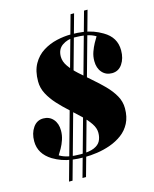

<svg xmlns="http://www.w3.org/2000/svg" viewBox="-139 -932 931 1157"><g transform="rotate(-15 326.5 -354.0)"><path d="M437 -840 167 132H145L415 -840ZM521 -840 251 132H229L499 -840ZM400 -699Q357 -699 324.5 -676.5Q292 -654 292 -608Q292 -577 313 -547Q334 -517 367.5 -486.5Q401 -456 438.5 -424Q476 -392 509.5 -358Q543 -324 564 -287Q585 -250 585 -208Q585 -154 565 -115.5Q545 -77 511 -52Q477 -27 436 -12.5Q395 2 353 8Q311 14 274 14Q231 14 197 9Q163 4 135 -6Q107 -16 80 -32Q43 -55 24 -86Q5 -117 5 -157Q5 -207 29 -241.5Q53 -276 93 -276Q131 -276 154.5 -249Q178 -222 178 -178Q178 -149 169 -122Q160 -95 147.5 -73Q135 -51 126 -37Q150 -22 182.5 -15.5Q215 -9 255 -9Q310 -9 339.5 -21.5Q369 -34 380.5 -56Q392 -78 392 -107Q392 -136 372.5 -165Q353 -194 322 -224Q291 -254 256.5 -285Q222 -316 191 -350Q160 -384 140.5 -421Q121 -458 121 -499Q121 -564 145.5 -607.5Q170 -651 210 -676Q250 -701 296 -711.5Q342 -722 384 -722Q428 -722 461.5 -717Q495 -712 523 -702Q551 -692 578 -676Q616 -654 634.5 -623Q653 -592 653 -551Q653 -501 629.5 -466.5Q606 -432 565 -432Q527 -432 503.5 -459Q480 -486 480 -530Q480 -560 489.5 -586.5Q499 -613 511 -635Q523 -657 532 -671Q508 -686 474 -692.5Q440 -699 400 -699Z"/></g></svg>

Font: Playfair Display Black
Style: Italic
Weight: 900
Italic angle: -14°
Designer: Claus Eggers Sørensen
Foundry: Claus Eggers Sørensen
Version: Version 1.203